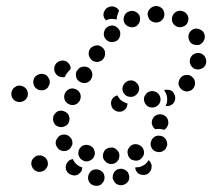

<svg xmlns="http://www.w3.org/2000/svg" viewBox="-20 -595 708 640"><path d="M306 -30Q300 -31 295 -30Q290 -29 285 -26Q281 -23 278 -18Q275 -13 274 -8Q272 3 278 13Q285 22 296 24Q302 25 307 24Q312 23 317 20Q321 16 324 12Q327 7 328 2Q330 -9 324 -19Q317 -28 306 -30ZM356 1Q358 6 361 11Q364 15 368 18Q373 21 378 22Q384 23 389 22Q400 19 407 10Q413 0 410 -11Q409 -16 406 -21Q403 -25 398 -28Q393 -31 388 -32Q383 -33 377 -32Q366 -30 360 -20Q354 -10 356 1ZM254 -37Q254 -32 253 -28Q251 -23 248 -20Q244 -16 240 -13Q235 -11 229 -10Q224 -10 219 -12Q213 -13 209 -17Q200 -24 199 -36Q199 -47 206 -56Q209 -59 213 -62Q218 -64 223 -65Q224 -62 225 -60Q230 -51 238 -45Q246 -39 254 -37ZM444 -38H445Q454 -41 462 -46Q470 -52 475 -61Q477 -60 478 -59Q479 -57 480 -56Q483 -52 485 -46Q486 -41 485 -36Q485 -30 482 -26Q479 -21 475 -18V-17Q466 -11 454 -12Q443 -13 436 -22Q434 -26 432 -29Q431 -33 431 -37Q437 -37 444 -38ZM124 -74Q119 -77 114 -77Q108 -77 103 -76Q98 -74 94 -70Q90 -67 87 -62Q82 -51 86 -41Q90 -30 100 -25Q105 -22 110 -22Q116 -22 121 -24Q126 -25 130 -29Q134 -33 137 -38Q142 -48 138 -59Q134 -70 124 -74ZM351 -48Q363 -49 371 -57Q378 -65 378 -77Q378 -82 376 -87Q373 -92 369 -96Q365 -100 360 -102Q355 -104 350 -103Q338 -103 330 -95Q323 -86 323 -75Q323 -70 325 -65Q328 -60 332 -56Q336 -52 341 -50Q346 -48 351 -48ZM261 -58Q272 -55 282 -61Q292 -66 295 -77Q297 -83 296 -88Q295 -93 293 -98Q290 -103 286 -106Q281 -110 276 -111Q265 -114 255 -109Q245 -103 242 -92Q241 -87 241 -81Q242 -76 245 -71Q247 -66 252 -63Q256 -60 261 -58ZM439 -60Q445 -61 449 -65Q453 -68 456 -73Q459 -77 460 -83Q461 -88 459 -94Q457 -104 447 -110Q437 -116 426 -114Q415 -111 409 -101Q403 -92 406 -81Q407 -75 410 -71Q413 -66 418 -63Q423 -61 428 -60Q433 -59 439 -60ZM537 -109Q538 -114 537 -120Q536 -125 533 -130Q530 -135 526 -138Q522 -141 516 -142Q511 -143 506 -143Q500 -142 495 -139Q486 -133 483 -122Q480 -111 486 -101Q492 -91 503 -89Q515 -86 524 -92Q529 -95 532 -99Q535 -104 537 -109ZM199 -92Q204 -93 209 -96Q213 -99 216 -103Q219 -108 221 -113Q222 -119 221 -124Q220 -129 217 -134Q214 -138 209 -142Q200 -148 188 -146Q177 -144 171 -134Q164 -125 166 -114Q169 -103 178 -96Q183 -93 188 -92Q193 -91 199 -92ZM486 -183Q485 -195 492 -204Q499 -213 511 -214Q522 -215 531 -208Q540 -201 541 -189Q542 -181 538 -174Q534 -166 527 -162Q524 -163 521 -164Q511 -166 501 -165Q499 -164 498 -164Q497 -164 497 -164Q497 -165 497 -165Q492 -168 490 -173Q487 -178 486 -183ZM196 -223Q186 -228 175 -225Q165 -221 160 -211H159Q157 -206 157 -200Q156 -195 158 -190Q160 -185 163 -180Q167 -176 172 -174Q182 -169 193 -173Q204 -176 209 -186V-187Q214 -197 210 -208Q207 -218 196 -223ZM363 -227Q353 -233 351 -244Q348 -255 354 -265Q357 -270 362 -273Q366 -276 371 -277Q375 -270 380 -264Q387 -257 397 -253Q401 -251 405 -250Q405 -246 404 -243Q403 -239 401 -235Q395 -226 384 -223Q372 -221 363 -227ZM465 -248Q472 -238 483 -237Q494 -235 504 -242Q513 -248 515 -260Q516 -271 510 -280Q503 -289 492 -291Q480 -293 471 -286Q467 -283 464 -278Q461 -274 460 -268Q459 -263 461 -257Q462 -252 465 -248ZM528 -293Q533 -286 536 -276Q538 -266 537 -256Q536 -249 532 -242Q537 -241 541 -242Q545 -242 549 -244Q559 -249 563 -260Q566 -271 561 -281Q559 -286 555 -290Q551 -293 546 -295Q541 -296 536 -296Q531 -296 527 -295Q527 -294 528 -293ZM246 -260Q251 -270 248 -281Q244 -292 234 -297Q224 -302 213 -299Q202 -295 197 -285Q192 -275 195 -264Q199 -253 209 -248Q219 -243 230 -246Q241 -250 246 -260ZM72 -274Q73 -279 73 -285Q72 -290 70 -295Q64 -305 54 -308Q43 -312 33 -307L32 -306Q28 -304 24 -300Q21 -296 19 -290Q17 -285 18 -280Q18 -274 21 -269Q26 -259 37 -256Q48 -253 58 -258Q63 -260 67 -265Q70 -269 72 -274ZM444 -299Q444 -310 436 -318Q428 -327 417 -327H416Q405 -327 397 -319Q389 -311 388 -300Q388 -288 396 -280Q404 -272 416 -272Q427 -272 435 -280Q443 -287 444 -299ZM585 -297Q589 -293 594 -292Q599 -290 604 -290Q610 -291 615 -293Q620 -295 623 -299Q631 -308 630 -319Q630 -331 621 -338Q617 -342 612 -344Q607 -346 601 -345Q596 -345 591 -343Q586 -340 582 -336Q575 -327 575 -316Q576 -305 585 -297ZM145 -314Q146 -319 146 -325Q145 -330 142 -335Q137 -345 126 -348Q115 -351 105 -345Q100 -343 96 -338Q93 -334 92 -329Q90 -323 91 -318Q92 -313 94 -308Q100 -298 111 -295Q122 -292 132 -297Q137 -300 140 -304Q143 -309 145 -314ZM274 -370Q264 -375 253 -372Q242 -369 237 -359H236Q231 -349 234 -338Q237 -327 247 -322Q257 -316 268 -319Q279 -322 284 -332Q290 -342 287 -353Q284 -364 274 -370ZM199 -345Q198 -342 197 -339Q188 -336 180 -339Q171 -342 166 -349Q159 -359 161 -370Q163 -381 172 -388Q182 -394 193 -393Q204 -391 210 -382Q213 -379 214 -375Q215 -372 216 -368Q214 -365 213 -362Q212 -361 211 -360Q204 -353 199 -345ZM613 -396Q611 -385 617 -376Q623 -366 634 -364Q640 -363 645 -364Q650 -365 655 -368Q660 -370 663 -375Q666 -380 667 -385Q669 -396 663 -406Q657 -415 646 -418Q640 -419 635 -418Q630 -417 625 -414Q620 -411 617 -406Q614 -402 613 -396ZM318 -439Q309 -446 298 -443Q287 -441 280 -432Q274 -422 276 -411Q279 -400 288 -393Q298 -387 309 -389Q320 -392 326 -401Q332 -411 330 -422Q328 -433 318 -439ZM610 -462Q612 -457 615 -453Q619 -449 624 -447Q629 -445 635 -445Q640 -444 645 -446Q656 -451 660 -461Q665 -472 661 -482Q657 -493 646 -497Q636 -502 625 -498Q620 -496 616 -492Q612 -488 610 -483Q608 -478 608 -473Q608 -467 610 -462ZM372 -502Q364 -510 353 -510Q341 -509 333 -501Q326 -492 326 -481Q326 -470 335 -462Q343 -454 354 -455Q366 -455 374 -463Q381 -472 381 -483Q381 -494 372 -502ZM431 -506Q436 -508 439 -512Q443 -516 445 -521Q447 -527 447 -532Q447 -538 445 -543Q440 -553 429 -557Q419 -561 408 -556Q403 -554 399 -550Q396 -546 394 -541Q392 -536 392 -530Q392 -525 394 -520Q399 -510 410 -506Q420 -502 431 -506ZM605 -519Q610 -530 607 -540Q603 -551 593 -556Q583 -561 572 -558Q561 -554 556 -544Q551 -534 554 -523Q558 -512 568 -507Q578 -502 589 -506Q600 -509 605 -519ZM501 -520Q512 -520 520 -528Q528 -536 528 -547Q528 -559 520 -567Q511 -575 500 -575H499Q488 -574 480 -566Q472 -558 472 -547Q473 -541 475 -536Q477 -531 481 -527Q485 -524 490 -522Q495 -520 500 -520Q500 -520 501 -520Q501 -520 501 -520ZM325 -542Q324 -551 328 -558Q333 -569 344 -572Q354 -576 365 -571Q369 -569 372 -566Q375 -563 377 -559Q374 -554 373 -549Q369 -540 369 -530Q361 -532 352 -532Q342 -532 333 -527Q327 -534 325 -542Z"/></svg>

Font: FRB American Cursive Guidelines Dotted Ultra
Style: Bold Italic
Weight: 1000
Italic angle: -25°
Version: Version 2.0;Modular Font Editor K font №1